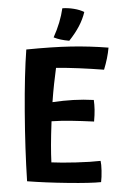

<svg xmlns="http://www.w3.org/2000/svg" viewBox="-63 -978 698 1064"><g transform="rotate(5 286.0 -445.5)"><path d="M538 11Q482 22 355 31.5Q228 41 129 42Q102 -135 82.5 -341Q63 -547 61 -685Q204 -712 306.5 -723Q409 -734 514 -735Q514 -706 510.5 -675Q507 -644 500 -611Q428 -610 362 -607Q296 -604 234 -598Q232 -556 231 -508Q230 -460 231 -407Q290 -421 345 -429Q400 -437 458 -439Q464 -414 467 -386Q470 -358 470 -320Q397 -317 342 -313Q287 -309 235 -301Q239 -222 243.5 -170Q248 -118 254 -74Q307 -76 389.5 -85.5Q472 -95 525 -106Q531 -88 535 -52Q539 -16 538 11ZM363 -920Q357 -879 340 -838.5Q323 -798 294 -754Q268 -754 247 -756.5Q226 -759 206 -765Q221 -808 229.5 -849.5Q238 -891 240 -930Q270 -935 304 -932.5Q338 -930 363 -920Z"/></g></svg>

Font: Atma SemiBold
Style: Regular
Weight: 600
Designer: Gregori Vincens, Jeremie Hornus, Riccardo Olocco, Yoann Minet.
Foundry: black foundry
Version: Version 1.102;PS 1.100;hotconv 1.0.86;makeotf.lib2.5.63406